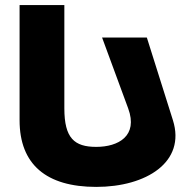

<svg xmlns="http://www.w3.org/2000/svg" viewBox="-20 -735 766 754"><path d="M556.7 -587.5H380.9L483.3 -309.5C523.5 -200.5 444 -158.2 358 -158.2C272 -158.2 232.7 -192.2 232.7 -309.5V-715H56.9V-262.8C56.9 -89.4 161.6 -1 358 -1C554.3 -1 710.8 -98.6 659.1 -262.8Z"/></svg>

Font: Hussar
Style: BdWide
Weight: 700
Foundry: Cannot Into Space Fonts
Version: Version 2.00